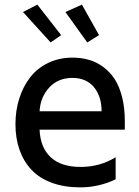

<svg xmlns="http://www.w3.org/2000/svg" viewBox="-20 -802 603 831"><path d="M244.7 -649.9 199.2 -618.3 79.5 -750 141.7 -782ZM408.7 -649.9 357.6 -618.3 263.1 -750 334.5 -782ZM520.2 -278.4V-240.8H151.3Q154.5 -163.7 199.2 -121.6Q244 -79.5 329.5 -79.5Q412.3 -79.5 480.5 -121.4V-25.9Q407.7 8.9 327.4 8.9Q257.8 8.9 204 -11Q150.2 -30.9 116.1 -67.3Q82 -103.7 64.5 -153.6Q46.9 -203.5 46.9 -264.6Q46.9 -323.2 63.2 -375Q79.5 -426.8 110.1 -466.6Q140.6 -506.4 188.2 -529.5Q235.8 -552.6 294 -552.6Q331.7 -552.6 364.5 -543.1Q397.4 -533.7 426.3 -512.6Q455.3 -491.5 475.9 -460.2Q496.4 -429 508.3 -382.5Q520.2 -335.9 520.2 -278.4ZM151.3 -320.3H419.7Q419.7 -384.9 386.5 -424.9Q353.3 -464.8 293.3 -464.8Q231.2 -464.8 192.8 -422.9Q154.5 -381 151.3 -320.3Z"/></svg>

Font: TID UI Medium
Style: Regular
Weight: 500
Designer: The TID Project Authors
Foundry: Bakken & Bæck
Version: Version 1.001;hotconv 1.0.109;makeotfexe 2.5.65596